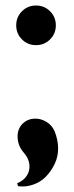

<svg xmlns="http://www.w3.org/2000/svg" viewBox="-20 -566 270 700"><path d="M162.6 -422.4Q141.6 -401.4 111.3 -401.4Q81.1 -401.4 60.1 -422.4Q39.1 -443.4 39.1 -473.6Q39.1 -503.9 60.1 -524.9Q81.1 -545.9 111.3 -545.9Q141.6 -545.9 162.6 -524.9Q183.6 -503.9 183.6 -473.6Q183.6 -443.4 162.6 -422.4ZM45.9 112.8 42.5 102.1Q64.9 93.3 77.1 75.4Q89.4 57.6 87.2 34.4Q85 11.2 66.4 -9.8Q45.9 -33.2 44.2 -64.2Q42.5 -95.2 63 -115.7Q79.1 -131.3 102.3 -133.3Q125.5 -135.3 147.2 -123Q168.9 -110.8 179.2 -87.4Q191.4 -56.6 191.9 -26.4Q192.4 3.9 179.7 30.8Q167 57.6 147.9 77.4Q128.9 97.2 101.6 106.9Q74.2 116.7 45.9 112.8Z"/></svg>

Font: Cinzel Decorative Bold
Style: Regular
Weight: 700
Designer: Natanael Gama
Version: Version 1.001;PS 001.001;hotconv 1.0.56;makeotf.lib2.0.21325